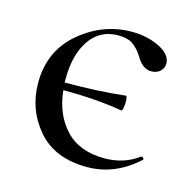

<svg xmlns="http://www.w3.org/2000/svg" viewBox="-70 -466 553 549"><g transform="rotate(15 206.5 -191.5)"><path d="M374 -57Q376 -58 378.5 -56.5Q381 -55 382 -53Q383 -51 381 -49Q314 12 232 12Q136 12 85.5 -47Q35 -106 35 -185Q35 -280 103.5 -337.5Q172 -395 257 -395Q302 -395 338 -377.5Q374 -360 375 -333Q375 -319 365 -309.5Q355 -300 338 -300Q312 -300 293 -334Q280 -354 264.5 -364.5Q249 -375 222 -375Q168 -375 138 -331.5Q108 -288 108 -216V-205Q208 -205 286 -214Q290 -215 291 -203.5Q292 -192 290 -180.5Q288 -169 284 -170Q207 -183 110 -183Q117 -113 158 -69Q199 -25 274 -25Q331 -25 374 -57Z"/></g></svg>

Font: Cormorant Garamond Book
Style: Regular
Weight: 500
Designer: Christian Thalmann (Catharsis Fonts)
Version: Version 1.000;PS 002.000;hotconv 1.0.88;makeotf.lib2.5.64775